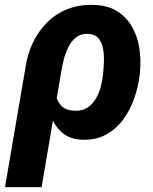

<svg xmlns="http://www.w3.org/2000/svg" viewBox="-57 -558 623 781"><path d="M-36.6 203.1 46.4 -282.2Q54.2 -336.4 76.4 -383.5Q98.6 -430.7 134 -466.1Q169.4 -501.5 216.6 -520.5Q263.7 -539.6 321.3 -538.1Q379.4 -537.1 418.2 -513.2Q457 -489.3 479.7 -449.7Q502.4 -410.2 509.8 -361.8Q517.1 -313.5 512.2 -262.7L511.2 -252.4Q505.4 -204.6 488.8 -157.2Q472.2 -109.9 443.8 -71.5Q415.5 -33.2 374.3 -10.5Q333 12.2 277.8 10.3Q228.5 8.8 198.2 -16.4Q168 -41.5 152.1 -80.6Q136.2 -119.6 129.9 -163.6Q123.5 -207.5 121.6 -246.6Q129.4 -242.7 137 -239.5Q144.5 -236.3 152.1 -233.4Q159.7 -230.5 168 -228Q165.5 -197.3 170.9 -170.4Q176.3 -143.6 194.3 -126Q212.4 -108.4 248.5 -107.4Q277.8 -106.9 298.3 -120.1Q318.8 -133.3 332 -155.3Q345.2 -177.2 352.3 -202.9Q359.4 -228.5 361.8 -252.4L362.8 -262.7Q364.7 -281.7 365.7 -308.1Q366.7 -334.5 362.3 -359.6Q357.9 -384.8 343.8 -401.9Q329.6 -418.9 301.3 -420.4Q272.5 -421.4 253.2 -406.5Q233.9 -391.6 221.7 -367.4Q209.5 -343.3 202.6 -316.4Q195.8 -289.6 192.4 -267.6L112.3 203.1Z"/></svg>

Font: Roboto ExtraBold
Style: Italic
Weight: 800
Designer: Christian Robertson
Foundry: Google
Version: Version 3.009; 2024